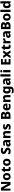

<svg xmlns="http://www.w3.org/2000/svg" viewBox="6663 -7470 1047 14413"><g transform="rotate(-90 7186.5 -263.5)"><path d="M739 0H519L231 -523H227Q229 -480 231.5 -427.5Q234 -375 236 -330V0H84V-714H303L590 -197H593Q591 -240 589 -289.5Q587 -339 586 -383V-714H739Z M1406 -276Q1406 -138 1333.5 -64Q1261 10 1135 10Q1057 10 996.5 -23.5Q936 -57 901.5 -120.5Q867 -184 867 -276Q867 -412 939.5 -485.5Q1012 -559 1138 -559Q1216 -559 1276.5 -526Q1337 -493 1371.5 -430Q1406 -367 1406 -276ZM1038 -276Q1038 -199 1061 -159.5Q1084 -120 1137 -120Q1189 -120 1212 -159.5Q1235 -199 1235 -276Q1235 -352 1212 -390.5Q1189 -429 1136 -429Q1084 -429 1061 -390.5Q1038 -352 1038 -276Z M1771 -124Q1796 -124 1818.5 -129Q1841 -134 1864 -142V-18Q1837 -6 1802 2Q1767 10 1719 10Q1668 10 1628.5 -6.5Q1589 -23 1566.5 -63Q1544 -103 1544 -176V-423H1474V-493L1558 -547L1604 -663H1712V-549H1858V-423H1712V-182Q1712 -153 1728 -138.5Q1744 -124 1771 -124Z M2479 -276Q2479 -138 2406.5 -64Q2334 10 2208 10Q2130 10 2069.5 -23.5Q2009 -57 1974.5 -120.5Q1940 -184 1940 -276Q1940 -412 2012.5 -485.5Q2085 -559 2211 -559Q2289 -559 2349.5 -526Q2410 -493 2444.5 -430Q2479 -367 2479 -276ZM2111 -276Q2111 -199 2134 -159.5Q2157 -120 2210 -120Q2262 -120 2285 -159.5Q2308 -199 2308 -276Q2308 -352 2285 -390.5Q2262 -429 2209 -429Q2157 -429 2134 -390.5Q2111 -352 2111 -276Z M3309 -207Q3309 -146 3279 -96.5Q3249 -47 3189 -18.5Q3129 10 3038 10Q2975 10 2925 -1Q2875 -12 2828 -34V-189Q2882 -164 2938.5 -147Q2995 -130 3047 -130Q3096 -130 3118 -148.5Q3140 -167 3140 -195Q3140 -229 3105 -250.5Q3070 -272 3006 -302Q2964 -321 2924.5 -347.5Q2885 -374 2860 -414.5Q2835 -455 2835 -518Q2835 -618 2904.5 -671Q2974 -724 3089 -724Q3151 -724 3204 -709.5Q3257 -695 3308 -674L3254 -541Q3206 -562 3164.5 -573.5Q3123 -585 3084 -585Q3043 -585 3023 -568Q3003 -551 3003 -525Q3003 -504 3017 -488.5Q3031 -473 3061 -457Q3091 -441 3140 -418Q3193 -394 3231 -366Q3269 -338 3289 -300.5Q3309 -263 3309 -207Z M3664 -560Q3771 -560 3830 -510Q3889 -460 3889 -364V0H3772L3739 -74H3735Q3700 -29 3661 -9.5Q3622 10 3554 10Q3481 10 3433 -33Q3385 -76 3385 -166Q3385 -253 3446.5 -295.5Q3508 -338 3627 -343L3721 -346V-362Q3721 -402 3700.5 -420Q3680 -438 3644 -438Q3608 -438 3569 -426.5Q3530 -415 3490 -398L3439 -510Q3484 -534 3541 -547Q3598 -560 3664 -560ZM3670 -248Q3607 -246 3582 -225.5Q3557 -205 3557 -170Q3557 -139 3575 -125Q3593 -111 3621 -111Q3663 -111 3692 -136.5Q3721 -162 3721 -206V-250Z M4358 -559Q4445 -559 4498.5 -511.5Q4552 -464 4552 -358V0H4384V-311Q4384 -368 4365 -397Q4346 -426 4305 -426Q4244 -426 4222 -380.5Q4200 -335 4200 -250V0H4031V-549H4159L4182 -478H4190Q4216 -518 4260 -538.5Q4304 -559 4358 -559Z M5089 -166Q5089 -85 5032.5 -37.5Q4976 10 4856 10Q4798 10 4754.5 3Q4711 -4 4667 -22V-158Q4715 -136 4767 -124.5Q4819 -113 4855 -113Q4893 -113 4910 -123Q4927 -133 4927 -151Q4927 -164 4918.5 -174Q4910 -184 4884.5 -196.5Q4859 -209 4809 -230Q4760 -251 4728.5 -273Q4697 -295 4681.5 -325.5Q4666 -356 4666 -402Q4666 -480 4726.5 -519.5Q4787 -559 4887 -559Q4940 -559 4987 -548Q5034 -537 5084 -514L5036 -400Q4995 -418 4956.5 -429Q4918 -440 4887 -440Q4829 -440 4829 -410Q4829 -399 4837.5 -389.5Q4846 -380 4870.5 -369Q4895 -358 4942 -338Q4989 -319 5022 -297.5Q5055 -276 5072 -245Q5089 -214 5089 -166Z M5706 -714Q5855 -714 5925 -671Q5995 -628 5995 -534Q5995 -469 5962.5 -428.5Q5930 -388 5884 -379V-374Q5916 -367 5945 -349.5Q5974 -332 5992.5 -298Q6011 -264 6011 -208Q6011 -110 5939.5 -55Q5868 0 5744 0H5472V-714ZM5717 -435Q5774 -435 5797 -455.5Q5820 -476 5820 -511Q5820 -580 5710 -580H5642V-435ZM5642 -305V-136H5727Q5787 -136 5810.5 -160Q5834 -184 5834 -223Q5834 -258 5810 -281.5Q5786 -305 5723 -305Z M6370 -559Q6486 -559 6554 -495.5Q6622 -432 6622 -309V-231H6275Q6277 -177 6310 -145Q6343 -113 6404 -113Q6456 -113 6499.5 -123Q6543 -133 6589 -155V-30Q6548 -9 6502.5 0.5Q6457 10 6390 10Q6307 10 6242.5 -20Q6178 -50 6141.5 -112.5Q6105 -175 6105 -271Q6105 -368 6138 -432Q6171 -496 6230.5 -527.5Q6290 -559 6370 -559ZM6373 -442Q6334 -442 6308.5 -417.5Q6283 -393 6278 -340H6467Q6466 -383 6443 -412.5Q6420 -442 6373 -442Z M7063 -559Q7150 -559 7203.5 -511.5Q7257 -464 7257 -358V0H7089V-311Q7089 -368 7070 -397Q7051 -426 7010 -426Q6949 -426 6927 -380.5Q6905 -335 6905 -250V0H6736V-549H6864L6887 -478H6895Q6921 -518 6965 -538.5Q7009 -559 7063 -559Z M7576 -559Q7630 -559 7668 -538Q7706 -517 7731 -480H7735L7748 -549H7892V1Q7892 118 7821.5 179Q7751 240 7609 240Q7547 240 7497 233Q7447 226 7399 208V71Q7450 92 7499 102.5Q7548 113 7609 113Q7724 113 7724 8V-3Q7724 -17 7725.5 -35.5Q7727 -54 7729 -71H7724Q7700 -32 7662.5 -11Q7625 10 7573 10Q7480 10 7425.5 -64Q7371 -138 7371 -274Q7371 -411 7426.5 -485Q7482 -559 7576 -559ZM7635 -426Q7542 -426 7542 -271Q7542 -194 7565.5 -157.5Q7589 -121 7637 -121Q7690 -121 7713 -152Q7736 -183 7736 -254V-275Q7736 -352 7713.5 -389Q7691 -426 7635 -426Z M8283 -560Q8390 -560 8449 -510Q8508 -460 8508 -364V0H8391L8358 -74H8354Q8319 -29 8280 -9.5Q8241 10 8173 10Q8100 10 8052 -33Q8004 -76 8004 -166Q8004 -253 8065.5 -295.5Q8127 -338 8246 -343L8340 -346V-362Q8340 -402 8319.5 -420Q8299 -438 8263 -438Q8227 -438 8188 -426.5Q8149 -415 8109 -398L8058 -510Q8103 -534 8160 -547Q8217 -560 8283 -560ZM8289 -248Q8226 -246 8201 -225.5Q8176 -205 8176 -170Q8176 -139 8194 -125Q8212 -111 8240 -111Q8282 -111 8311 -136.5Q8340 -162 8340 -206V-250Z M8819 0H8650V-760H8819Z M9049 -767Q9085 -767 9112 -751Q9139 -735 9139 -689Q9139 -644 9112 -627.5Q9085 -611 9049 -611Q9011 -611 8984.5 -627.5Q8958 -644 8958 -689Q8958 -735 8984.5 -751Q9011 -767 9049 -767ZM9132 -549V0H8964V-549Z M9966 0H9549V-714H9966V-576H9719V-439H9948V-301H9719V-140H9966Z M10207 -280 10034 -549H10225L10321 -384L10418 -549H10609L10434 -280L10617 0H10426L10321 -178L10216 0H10025Z M10943 -124Q10968 -124 10990.5 -129Q11013 -134 11036 -142V-18Q11009 -6 10974 2Q10939 10 10891 10Q10840 10 10800.5 -6.5Q10761 -23 10738.5 -63Q10716 -103 10716 -176V-423H10646V-493L10730 -547L10776 -663H10884V-549H11030V-423H10884V-182Q10884 -153 10900 -138.5Q10916 -124 10943 -124Z M11459 -559Q11472 -559 11488 -557.5Q11504 -556 11513 -554L11499 -396Q11490 -398 11476 -399.5Q11462 -401 11445 -401Q11413 -401 11381.5 -391Q11350 -381 11329.5 -353.5Q11309 -326 11309 -275V0H11140V-549H11267L11293 -459H11300Q11324 -500 11366 -529.5Q11408 -559 11459 -559Z M11827 -560Q11934 -560 11993 -510Q12052 -460 12052 -364V0H11935L11902 -74H11898Q11863 -29 11824 -9.5Q11785 10 11717 10Q11644 10 11596 -33Q11548 -76 11548 -166Q11548 -253 11609.5 -295.5Q11671 -338 11790 -343L11884 -346V-362Q11884 -402 11863.5 -420Q11843 -438 11807 -438Q11771 -438 11732 -426.5Q11693 -415 11653 -398L11602 -510Q11647 -534 11704 -547Q11761 -560 11827 -560ZM11833 -248Q11770 -246 11745 -225.5Q11720 -205 11720 -170Q11720 -139 11738 -125Q11756 -111 11784 -111Q11826 -111 11855 -136.5Q11884 -162 11884 -206V-250Z M12440 -714Q12589 -714 12659 -671Q12729 -628 12729 -534Q12729 -469 12696.5 -428.5Q12664 -388 12618 -379V-374Q12650 -367 12679 -349.5Q12708 -332 12726.5 -298Q12745 -264 12745 -208Q12745 -110 12673.5 -55Q12602 0 12478 0H12206V-714ZM12451 -435Q12508 -435 12531 -455.5Q12554 -476 12554 -511Q12554 -580 12444 -580H12376V-435ZM12376 -305V-136H12461Q12521 -136 12544.5 -160Q12568 -184 12568 -223Q12568 -258 12544 -281.5Q12520 -305 12457 -305Z M13378 -276Q13378 -138 13305.5 -64Q13233 10 13107 10Q13029 10 12968.5 -23.5Q12908 -57 12873.5 -120.5Q12839 -184 12839 -276Q12839 -412 12911.5 -485.5Q12984 -559 13110 -559Q13188 -559 13248.5 -526Q13309 -493 13343.5 -430Q13378 -367 13378 -276ZM13010 -276Q13010 -199 13033 -159.5Q13056 -120 13109 -120Q13161 -120 13184 -159.5Q13207 -199 13207 -276Q13207 -352 13184 -390.5Q13161 -429 13108 -429Q13056 -429 13033 -390.5Q13010 -352 13010 -276Z M13663 0H13494V-760H13663Z M13980 10Q13891 10 13835 -62Q13779 -134 13779 -274Q13779 -415 13836 -487Q13893 -559 13985 -559Q14043 -559 14079 -536Q14115 -513 14137 -479H14141Q14138 -497 14134.5 -530.5Q14131 -564 14131 -597V-760H14300V0H14172L14138 -71H14131Q14110 -37 14074 -13.5Q14038 10 13980 10ZM14044 -124Q14098 -124 14120.5 -157Q14143 -190 14144 -257V-272Q14144 -345 14122.5 -384Q14101 -423 14042 -423Q13999 -423 13974 -385Q13949 -347 13949 -271Q13949 -196 13974.5 -160Q14000 -124 14044 -124Z"/></g></svg>

Font: Noto Sans Bengali ExtraBold
Style: Regular
Weight: 800
Designer: Jelle Bosma - Monotype Design Team
Foundry: Monotype Imaging Inc.
Version: Version 2.003; ttfautohint (v1.8.4.7-5d5b)